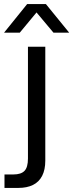

<svg xmlns="http://www.w3.org/2000/svg" viewBox="-69 -754 359 941"><path d="M-47 167V101H-3Q34 101 51 83.5Q68 66 68 23V-525H153V33Q153 78 137.5 108Q122 138 92.5 152.5Q63 167 21 167ZM-49 -594 64 -734H156L270 -594H193L110 -693L28 -594Z"/></svg>

Font: Mona Sans SemiExpanded
Style: Regular
Weight: 400
Width: 6
Designer: Deni Anggara
Foundry: GitHub
Version: Version 2.000